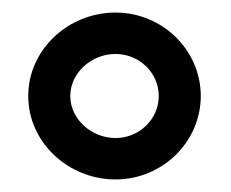

<svg xmlns="http://www.w3.org/2000/svg" viewBox="-20 -776 368 306"><path d="M25 -623C25 -549 89 -490 164 -490C239 -490 300 -550 300 -623C300 -696 239 -756 164 -756C89 -756 25 -697 25 -623ZM92 -623C92 -660 126 -690 164 -690C202 -690 233 -660 233 -623C233 -586 202 -556 164 -556C126 -556 92 -586 92 -623Z"/></svg>

Font: Charger Sport
Style: SeBdNrw
Weight: 600
Designer: Jasper
Foundry: Cannot Into Space Fonts
Version: Version 1.1